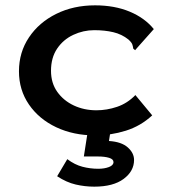

<svg xmlns="http://www.w3.org/2000/svg" viewBox="-20 -496 640 719"><path d="M336 11Q255 11 190.5 -19.5Q126 -50 88.5 -104.5Q51 -159 51 -229Q51 -300 88.5 -356Q126 -412 190.5 -444Q255 -476 336 -476Q409 -476 465.5 -452.5Q522 -429 556 -387L492 -315L486 -308L479 -314Q478 -322 475.5 -329.5Q473 -337 461 -348Q436 -368 404 -375.5Q372 -383 333 -383Q292 -383 254.5 -365.5Q217 -348 194 -314Q171 -280 171 -231Q171 -185 194.5 -152Q218 -119 256.5 -101Q295 -83 341 -83Q380 -83 418.5 -96Q457 -109 487 -140L550 -64Q507 -24 451 -6.5Q395 11 336 11ZM333 203Q298 203 263.5 195Q229 187 194 164L232 100Q260 121 289 128.5Q318 136 348 136Q371 136 388 129.5Q405 123 405 111Q405 100 388.5 95Q372 90 347 90H294L308 0H393L388 32Q435 35 458.5 56Q482 77 482 103Q482 145 443 174Q404 203 333 203Z"/></svg>

Font: Inconsolata Expanded Bold
Style: Regular
Weight: 700
Width: 7
Monospace: yes
Designer: Raph Levien, Cyreal, Brenton Simpson
Foundry: Raph Levien, Cyreal, Google
Version: Version 3.001; ttfautohint (v1.8.2.53-6de2)